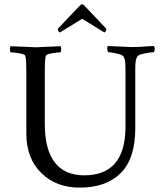

<svg xmlns="http://www.w3.org/2000/svg" viewBox="-20 -859 746 883"><path d="M357.9 -839.4Q362.8 -839.4 369.6 -831.5Q390.6 -808.6 420.7 -777.6Q450.7 -746.6 469.2 -726.6Q469.2 -721.7 466.3 -715.8Q463.4 -710 459.5 -710L357.9 -772.5Q281.2 -725.6 255.9 -710Q252 -710 248.8 -715.8Q245.6 -721.7 245.6 -726.6Q327.1 -811 345.7 -831.5Q352.5 -839.4 357.9 -839.4ZM144 -641.6Q158.2 -641.6 258.3 -646.5Q261.7 -642.6 261.5 -632.3Q261.2 -622.1 258.3 -618.2Q243.7 -618.2 218.3 -613.8Q192.9 -609.4 190.9 -602.5Q186 -586.9 186 -530.3V-289.1Q186 -168.9 233.9 -109.4Q279.8 -52.7 367.7 -52.7Q553.2 -52.7 557.1 -267.6V-532.2Q557.1 -562.5 555.7 -575.7Q554.2 -588.9 547.4 -599.6Q543.5 -606.4 517.3 -612.8Q491.2 -619.1 477.1 -619.1Q473.6 -624 473.4 -633.8Q473.1 -643.6 475.1 -647.5Q572.8 -642.6 583.5 -642.6Q603.5 -642.6 618.9 -643.3Q634.3 -644 652.8 -645.5Q671.4 -647 688 -647.5Q695.3 -635.3 688 -619.1Q674.3 -619.1 645.3 -613.3Q616.2 -607.4 611.8 -599.6Q605.5 -589.4 603.8 -576.2Q602.1 -563 602.1 -533.2V-269.5Q602.1 -128.9 534.7 -62.5Q467.3 3.9 347.2 3.9Q240.2 3.9 172.9 -60.5Q101.1 -128.4 101.1 -245.1V-530.3Q101.1 -586.9 96.2 -602.5Q94.2 -609.4 68.8 -613.8Q43.5 -618.2 28.8 -618.2Q25.9 -622.1 25.6 -632.3Q25.4 -642.6 28.8 -646.5Q128.9 -641.6 144 -641.6Z"/></svg>

Font: Amiri
Style: Regular
Weight: 400
Designer: Khaled Hosny
Version: Version 000.108